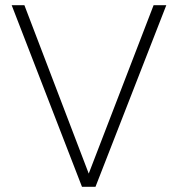

<svg xmlns="http://www.w3.org/2000/svg" viewBox="-20 -720 685 740"><path d="M296 0 25 -700H74L322 -51L572 -700H621L348 0Z"/></svg>

Font: DM Sans ExtraLight
Style: Regular
Weight: 200
Designer: Colophon Foundry, Jonny Pinhorn
Foundry: Colophon Foundry
Version: Version 4.004; ttfautohint (v1.8.4.7-5d5b)